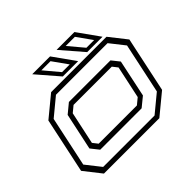

<svg xmlns="http://www.w3.org/2000/svg" viewBox="-158 -890 1092 1092"><g transform="rotate(-45 388.0 -344.0)"><path d="M108 0 27 -103 98 -437 223 -540H668.5L749.5 -437L678.5 -103L553.5 0ZM131.5 -30H545L651 -117.5L716 -422.5L647 -510H232L125.5 -422L61 -119.5ZM189 -111 150.5 -159.5 198 -382 255 -429H589.5L626.5 -382.5L579 -157.5L522 -111ZM207 -141.5H514.5L551.5 -172L593.5 -368L569.5 -398.5H262L225 -368L183 -172ZM652.5 -556H529L415 -688H558.5ZM605.5 -576.5 541 -667H467.5L543.5 -576.5ZM456.5 -556H333L219 -688H362.5ZM409.5 -576.5 345 -667H271.5L347.5 -576.5Z"/></g></svg>

Font: Tourney Expanded Light
Style: Italic
Weight: 300
Width: 7
Italic angle: -12°
Designer: Tyler Finck
Foundry: Etcetera Type Co
Version: Version 1.010; ttfautohint (v1.8.3)